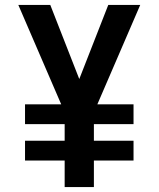

<svg xmlns="http://www.w3.org/2000/svg" viewBox="-20 -755 640 775"><path d="M241 0V-107H81V-187H241V-254H81V-334H227L54 -735H183L300 -436L417 -735H546L373 -334H519V-254H359V-187H519V-107H359V0Z"/></svg>

Font: Iosevka Extended
Style: Bold
Weight: 700
Width: 7
Monospace: yes
Designer: Belleve Invis
Foundry: Belleve Invis
Version: Version 32.5.0; ttfautohint (v1.8.4)